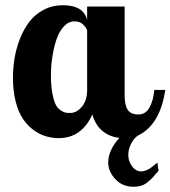

<svg xmlns="http://www.w3.org/2000/svg" viewBox="-20 -525 655 738"><path d="M314.9 -500H459V-160.2Q459 -121.6 470.7 -103.3Q482.4 -85 512.2 -85Q539.6 -85 554.4 -111.3Q569.3 -137.7 573.2 -179.2H615.2Q595.7 -46.9 512.2 -4.9Q498 2.4 485.6 24.4Q473.1 46.4 473.1 70.8Q473.1 93.3 487.1 113.5Q501 133.8 523.9 133.8Q532.2 133.8 542 129.6Q551.8 125.5 556.2 122.6Q560.5 119.6 572.3 110.1Q584 100.6 585 100.1Q586.4 115.7 589.8 130.9Q586.9 133.8 577.1 145.5Q567.4 157.2 561.3 163.1Q555.2 168.9 544.7 177.2Q534.2 185.5 521.5 189.2Q508.8 192.9 494.1 192.9Q450.2 192.9 423.1 163.3Q396 133.8 396 100.1Q396 52.2 439 4.9Q400.9 1 373.8 -21.7Q346.7 -44.4 335 -85Q293.5 5.9 206.1 5.9Q179.7 5.9 155.3 -1.5Q130.9 -8.8 107.7 -26.1Q84.5 -43.5 67.4 -69.3Q50.3 -95.2 40 -135.5Q29.8 -175.8 29.8 -226.1Q29.8 -264.2 36.1 -302Q42.5 -339.8 57.1 -377Q71.8 -414.1 93.5 -442.1Q115.2 -470.2 148.2 -487.5Q181.2 -504.9 221.2 -504.9Q301.3 -504.9 314.9 -448.2ZM266.1 -442.9Q243.2 -442.9 224.9 -422.9Q206.5 -402.8 196.3 -371.1Q186 -339.4 180.9 -304.4Q175.8 -269.5 175.8 -234.9Q175.8 -194.3 181.4 -165.5Q187 -136.7 194.3 -122.6Q201.7 -108.4 213.4 -100.8Q225.1 -93.3 232.2 -92Q239.3 -90.8 250 -90.8Q274.4 -90.8 294.7 -114.7Q314.9 -138.7 314.9 -179.2V-408.2Q310.1 -421.4 298.1 -432.1Q286.1 -442.9 266.1 -442.9Z"/></svg>

Font: Lobster Two
Style: Bold
Weight: 700
Designer: Pablo Impallari
Foundry: Pablo Impallari. www.impallari.com
Version: Version 1.006